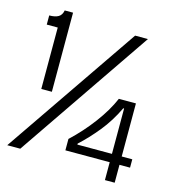

<svg xmlns="http://www.w3.org/2000/svg" viewBox="-118 -780 829 912"><g transform="rotate(15 296.0 -324.5)"><path d="M77 -300V-602H23V-647Q52 -647 68 -656.5Q84 -666 88 -689H129V-300ZM-10 0 442 -660H505L54 0ZM263 -48V-104Q322 -159 370.5 -224Q419 -289 445 -350H529V-89H581V-48H529V40H481V-48ZM311 -89H481V-312H477Q444 -243 400 -189Q356 -135 311 -94Z"/></g></svg>

Font: Bricolage Grotesque 48pt ExtraLight
Style: Regular
Weight: 200
Designer: Mathieu Triay
Foundry: Atelier Triay
Version: Version 1.000; ttfautohint (v1.8.4.7-5d5b);gftools[0.9.32]